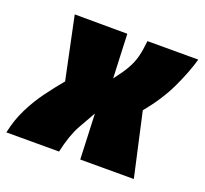

<svg xmlns="http://www.w3.org/2000/svg" viewBox="-128 -669 840 788"><g transform="rotate(20 292.0 -275.0)"><path d="M389 -550H611Q594 -490 560.5 -419Q527 -348 468 -277L530 1H296L288 -197Q272 -169 246 -123Q220 -77 203 0H-27Q-15 -58 10 -108Q35 -158 66.5 -200.5Q98 -243 128 -279L71 -551L301 -550L309 -358Q337 -394 353.5 -422.5Q370 -451 377.5 -480.5Q385 -510 389 -550Z"/></g></svg>

Font: Georama Black
Style: Italic
Weight: 900
Italic angle: -9°
Designer: Jean-Baptiste Levee
Foundry: Production Type
Version: Version 1.000